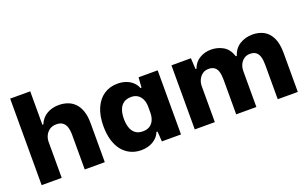

<svg xmlns="http://www.w3.org/2000/svg" viewBox="-84 -1120 2432 1520"><g transform="rotate(-20 1132.5 -359.5)"><path d="M58 0V-729H227V-447H235Q256 -499 300.5 -524.5Q345 -550 400 -550Q440 -550 474.5 -538Q509 -526 535 -499.5Q561 -473 575.5 -430.5Q590 -388 590 -328V0H421V-291Q421 -332 411.5 -359Q402 -386 382.5 -399.5Q363 -413 331 -413Q297 -413 274 -397Q251 -381 239 -356Q227 -331 227 -303V0Z M896 10Q847 10 806.5 -9Q766 -28 737 -64Q708 -100 692.5 -152Q677 -204 677 -270Q677 -359 704.5 -421.5Q732 -484 781 -517Q830 -550 896 -550Q934 -550 966.5 -538.5Q999 -527 1022 -505.5Q1045 -484 1056 -455H1065L1071 -540H1232V0H1071L1065 -85H1056Q1040 -42 996.5 -16Q953 10 896 10ZM958 -126Q994 -126 1017 -141.5Q1040 -157 1051.5 -184Q1063 -211 1063 -245V-295Q1063 -331 1050.5 -358Q1038 -385 1015.5 -399.5Q993 -414 962 -414Q923 -414 898 -396.5Q873 -379 861 -346.5Q849 -314 849 -270Q849 -227 860.5 -194.5Q872 -162 896 -144Q920 -126 958 -126Z M1348 0V-540H1512L1517 -447H1525Q1544 -499 1587.5 -524.5Q1631 -550 1683 -550Q1738 -550 1784 -524Q1830 -498 1852 -433H1860Q1878 -492 1925.5 -521Q1973 -550 2033 -550Q2085 -550 2126 -528.5Q2167 -507 2191.5 -458Q2216 -409 2216 -328V0H2047V-291Q2047 -332 2038.5 -359Q2030 -386 2011.5 -399.5Q1993 -413 1963 -413Q1932 -413 1910.5 -397Q1889 -381 1878 -356Q1867 -331 1867 -303V0H1697V-291Q1697 -332 1689 -359Q1681 -386 1662.5 -399.5Q1644 -413 1614 -413Q1583 -413 1561.5 -397Q1540 -381 1528.5 -356Q1517 -331 1517 -303V0Z"/></g></svg>

Font: Mona Sans ExtraLight ExtraBold
Style: Regular
Weight: 800
Version: Version 2.000